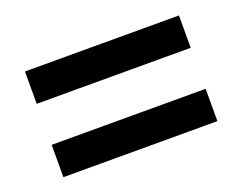

<svg xmlns="http://www.w3.org/2000/svg" viewBox="-62 -612 656 519"><g transform="rotate(-20 266.5 -352.0)"><path d="M44 -411V-504H487V-411ZM44 -200V-293H487V-200Z"/></g></svg>

Font: Noto Sans Khmer UI SemiCondensed SemiBold
Style: Regular
Weight: 600
Width: 4
Designer: Danh Hong and the Monotype Design Team
Foundry: Monotype Imaging Inc.
Version: Version 2.002; ttfautohint (v1.8.4.7-5d5b)